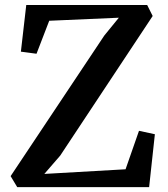

<svg xmlns="http://www.w3.org/2000/svg" viewBox="-20 -766 687 786"><path d="M50.5 0 23.5 -45 407 -620.5 466.5 -693.5 181.5 -681 129.5 -546 65.5 -554.5 87.5 -745.5H582.5L605 -700.5L226.5 -129L161.5 -54L494 -73L549 -230.5L614 -216.5L590.5 0Z"/></svg>

Font: Merriweather 28pt SemiBold
Style: Regular
Weight: 600
Version: Version 2.100